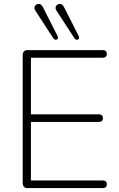

<svg xmlns="http://www.w3.org/2000/svg" viewBox="-20 -961 610 981"><path d="M121 0Q109 0 102.5 -6.5Q96 -13 96 -25V-680Q96 -692 102.5 -698.5Q109 -705 121 -705H505Q515 -705 520.5 -700Q526 -695 526 -686Q526 -676 520.5 -671Q515 -666 505 -666H138V-377H485Q495 -377 500.5 -372Q506 -367 506 -358Q506 -348 500.5 -343Q495 -338 485 -338H138V-39H505Q515 -39 520.5 -34Q526 -29 526 -20Q526 -10 520.5 -5Q515 0 505 0ZM360 -766 269 -906Q263 -915 264 -922.5Q265 -930 269.5 -934.5Q274 -939 281 -940.5Q288 -942 295 -938.5Q302 -935 307 -925L382 -777Q385 -771 384 -766Q383 -761 378.5 -759Q374 -757 369 -758.5Q364 -760 360 -766ZM252 -766 161 -906Q155 -915 156 -922.5Q157 -930 161.5 -934.5Q166 -939 173 -940.5Q180 -942 187 -938.5Q194 -935 199 -925L274 -777Q277 -771 276 -766Q275 -761 270.5 -759Q266 -757 261 -758.5Q256 -760 252 -766Z"/></svg>

Font: Nunito ExtraLight ExtraLight
Style: Regular
Weight: 250
Version: Version 3.602